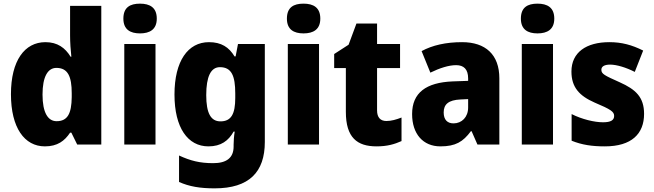

<svg xmlns="http://www.w3.org/2000/svg" viewBox="-20 -792 3584 1052"><path d="M226 10C295 10 334 -20 364 -65H371L403 0H535V-760H364V-598C364 -561 367 -515 371 -481H367C337 -530 295 -561 229 -561C115 -561 40 -460 40 -276C40 -92 114 10 226 10ZM290 -128C243 -128 213 -174 213 -274C213 -372 242 -420 289 -420C352 -420 373 -373 373 -281V-260C372 -169 350 -128 290 -128Z M747 -772C693 -772 656 -752 656 -690C656 -630 694 -609 747 -609C800 -609 839 -630 839 -690C839 -751 801 -772 747 -772ZM832 -551H661V0H832Z M1125 -561C1010 -561 936 -458 936 -274C936 -92 1009 10 1122 10C1191 10 1232 -21 1260 -71H1266C1262 -47 1260 -18 1260 1V11C1260 73 1221 102 1148 102C1075 102 1024 89 961 60V205C1017 230 1076 240 1156 240C1345 240 1431 151 1431 -14V-551H1284L1271 -483H1265C1235 -533 1193 -561 1125 -561ZM1185 -424C1249 -424 1269 -376 1269 -280V-255C1269 -168 1247 -127 1188 -127C1135 -127 1110 -172 1110 -271C1110 -372 1135 -424 1185 -424Z M1643 -772C1589 -772 1552 -752 1552 -690C1552 -630 1590 -609 1643 -609C1696 -609 1735 -630 1735 -690C1735 -751 1697 -772 1643 -772ZM1728 -551H1557V0H1728Z M2097 -129C2064 -129 2046 -149 2046 -187V-419H2172V-551H2046V-663H1933L1890 -547L1811 -496V-419H1875V-179C1875 -38 1937 10 2043 10C2102 10 2142 -2 2180 -19V-148C2151 -137 2125 -129 2097 -129Z M2512 -561C2423 -561 2349 -544 2290 -512L2338 -394C2389 -419 2439 -435 2479 -435C2521 -435 2545 -413 2545 -362V-349L2460 -346C2315 -340 2238 -284 2238 -167C2238 -58 2298 10 2393 10C2476 10 2517 -15 2560 -73H2564L2596 0H2716V-363C2716 -493 2640 -561 2512 -561ZM2503 -247 2545 -249V-203C2545 -150 2510 -116 2465 -116C2432 -116 2411 -135 2411 -176C2411 -220 2437 -244 2503 -247Z M2925 -772C2871 -772 2834 -752 2834 -690C2834 -630 2872 -609 2925 -609C2978 -609 3017 -630 3017 -690C3017 -751 2979 -772 2925 -772ZM3010 -551H2839V0H3010Z M3509 -168C3509 -260 3463 -302 3376 -341C3291 -379 3275 -387 3275 -410C3275 -428 3292 -438 3323 -438C3359 -438 3411 -422 3458 -398L3504 -515C3442 -546 3386 -561 3319 -561C3192 -561 3111 -505 3111 -400C3111 -314 3154 -267 3238 -230C3326 -193 3345 -180 3345 -157C3345 -133 3326 -122 3284 -122C3238 -122 3169 -138 3112 -167V-21C3169 2 3224 10 3294 10C3441 10 3509 -59 3509 -168Z"/></svg>

Font: Noto Sans Bengali SemiCondensed ExtraBold
Style: Regular
Weight: 800
Width: 4
Designer: Joana Ranito - Universal Thirst; Jelle Bosma - Monotype Design Team
Foundry: Universal Thirst ehf.
Version: Version 3.000